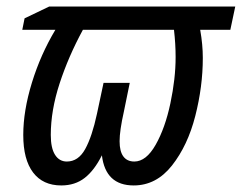

<svg xmlns="http://www.w3.org/2000/svg" viewBox="-20 -556 738 586"><path d="M51 -144Q51 -218 77.5 -304Q104 -390 149 -465H48L55 -500L130 -536H698L683 -465H591Q599 -420 599 -379Q599 -292 576 -202Q553 -112 505 -51Q457 10 388 10Q302 10 291 -82Q268 -36 238.5 -13Q209 10 167 10Q111 10 81 -29.5Q51 -69 51 -144ZM276 -209 296 -303H376L358 -215Q345 -157 345 -125Q345 -94 356.5 -78.5Q368 -63 390 -63Q426 -63 455 -114Q484 -165 500 -240.5Q516 -316 516 -382Q516 -422 511 -465H233Q189 -384 162 -301.5Q135 -219 135 -144Q135 -104 148 -83.5Q161 -63 184 -63Q219 -63 240 -101Q261 -139 276 -209Z"/></svg>

Font: Noto Sans UI Narrow
Style: Italic
Weight: 400
Width: 4
Italic angle: -12°
Designer: Monotype Design Team
Foundry: Monotype Imaging Inc.
Version: Version 1.001